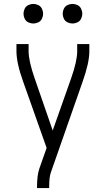

<svg xmlns="http://www.w3.org/2000/svg" viewBox="-20 -755 540 980"><path d="M150 -635Q137 -635 124.5 -641Q112 -647 106 -659.5Q100 -672 100 -685Q100 -698 106 -710.5Q112 -723 124.5 -729Q137 -735 150 -735Q163 -735 175.5 -729Q188 -723 194 -710.5Q200 -698 200 -685Q200 -672 194 -659.5Q188 -647 175.5 -641Q163 -635 150 -635ZM350 -635Q337 -635 324.5 -641Q312 -647 306 -659.5Q300 -672 300 -685Q300 -698 306 -710.5Q312 -723 324.5 -729Q337 -735 350 -735Q363 -735 375.5 -729Q388 -723 394 -710.5Q400 -698 400 -685Q400 -672 394 -659.5Q388 -647 375.5 -641Q363 -635 350 -635ZM169 205V198Q169 140 181 105L218 0L99 -336Q64 -433 64 -493V-530H126V-493Q126 -444 157 -355L249 -89L343 -355Q374 -443 374 -493V-530H436V-493Q436 -434 401 -336L240 124Q231 148 231 198V205Z"/></svg>

Font: Iosevka SS01 Light
Style: Regular
Weight: 300
Monospace: yes
Designer: Belleve Invis
Foundry: Belleve Invis
Version: 2.3.3; ttfautohint (v1.8.3)